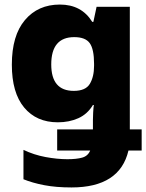

<svg xmlns="http://www.w3.org/2000/svg" viewBox="-20 -583 642 843"><path d="M294 240Q506 240 544 78H602V-15H550V-553H404L390 -487H385Q338 -563 243 -563Q147 -563 89.5 -495Q32 -427 32 -299Q32 -176 86 -111Q140 -46 234 -46Q284 -46 324 -64Q364 -82 388 -122H392Q390 -108 389 -88.5Q388 -69 388 -56V-15H231V78H376Q366 102 341 109Q316 116 276 116Q231 116 180 106.5Q129 97 83 75V204Q122 220 174 230Q226 240 294 240ZM304 -184Q205 -184 205 -300Q205 -420 306 -420Q355 -420 374 -393.5Q393 -367 393 -303V-294Q393 -246 374.5 -215Q356 -184 304 -184Z"/></svg>

Font: Noto Sans Mono Extra
Style: Regular
Weight: 800
Designer: Monotype Design Team
Foundry: Monotype Imaging Inc.
Version: Version 1.900